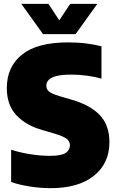

<svg xmlns="http://www.w3.org/2000/svg" viewBox="-20 -971 606 1001"><path d="M244.5 10Q191.5 10 136.5 1.5Q81.5 -7 38 -22V-190.5Q82 -176 136.5 -167.2Q191 -158.5 241 -158.5Q299.5 -158.5 322 -173.5Q344.5 -188.5 344.5 -213Q344.5 -233 329 -246.2Q313.5 -259.5 264 -274.5L201 -293Q115.5 -317 65.5 -370.2Q15.5 -423.5 15.5 -511.5Q15.5 -623 94.8 -686.5Q174 -750 335.5 -750Q386.5 -750 431 -744.2Q475.5 -738.5 509 -729.5V-561Q477 -570.5 435.5 -576.2Q394 -582 353 -582Q300.5 -582 272 -574Q243.5 -566 232.5 -553Q221.5 -540 221.5 -525Q221.5 -506.5 234.5 -494.8Q247.5 -483 289.5 -470L352.5 -451.5Q448.5 -424.5 499.5 -371.8Q550.5 -319 550.5 -229.5Q550.5 -119.5 469.8 -54.8Q389 10 244.5 10ZM204.5 -793 91 -951H232.5L289 -865L346 -951H487.5L374 -793Z"/></svg>

Font: Encode Sans Semi Condensed Black
Style: Regular
Weight: 900
Width: 4
Designer: Multiple Designers
Foundry: Impallari Type
Version: Version 3.000; ttfautohint (v1.8.3) -l 8 -r 50 -G 200 -x 14 